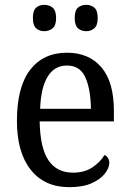

<svg xmlns="http://www.w3.org/2000/svg" viewBox="-20 -764 537 794"><path d="M266 10Q164 10 107 -62Q50 -134 50 -264Q50 -404 104.5 -475Q159 -546 257 -546Q348 -546 399.5 -485.5Q451 -425 451 -306V-262H144Q146 -152 180.5 -101Q215 -50 282 -50Q330 -50 363 -72.5Q396 -95 412 -123Q420 -120 426 -111.5Q432 -103 432 -90Q432 -70 414 -46.5Q396 -23 359.5 -6.5Q323 10 266 10ZM356 -314Q355 -395 333 -444Q311 -493 257 -493Q205 -493 177 -447Q149 -401 146 -314ZM337 -635Q316 -635 302.5 -647Q289 -659 289 -689Q289 -721 302.5 -732.5Q316 -744 337 -744Q356 -744 370 -732.5Q384 -721 384 -689Q384 -659 370 -647Q356 -635 337 -635ZM163 -635Q143 -635 129.5 -647Q116 -659 116 -689Q116 -721 129.5 -732.5Q143 -744 163 -744Q183 -744 197.5 -732.5Q212 -721 212 -689Q212 -659 197.5 -647Q183 -635 163 -635Z"/></svg>

Font: Noto Serif Khmer SemiCondensed
Style: Regular
Weight: 400
Width: 4
Designer: Danh Hong and the Monotype Design Team
Foundry: Monotype Imaging Inc.
Version: Version 2.004